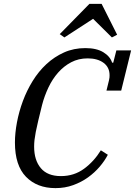

<svg xmlns="http://www.w3.org/2000/svg" viewBox="-20 -958 696 990"><path d="M266 12Q171 12 114 -46.5Q57 -105 57 -223Q57 -272 67.5 -327.5Q78 -383 98 -437Q118 -491 148.5 -540.5Q179 -590 219.5 -627.5Q260 -665 310 -687.5Q360 -710 420 -710Q478 -710 513 -688.5Q548 -667 558 -635H564L580 -698H656L605 -491H529L542 -544Q544 -552 544.5 -558Q545 -564 545 -570Q545 -611 514 -634Q483 -657 432 -657Q385 -657 347 -637Q309 -617 279.5 -583.5Q250 -550 229.5 -506.5Q209 -463 197 -417Q185 -368 177 -335Q169 -302 164.5 -278Q160 -254 158 -237Q156 -220 156 -202Q156 -132 190.5 -91Q225 -50 294 -50Q362 -50 413.5 -88Q465 -126 500 -183L536 -160Q520 -129 494 -98.5Q468 -68 434 -43.5Q400 -19 357.5 -3.5Q315 12 266 12ZM288 -782 441 -938H504L584 -779L557 -765L460 -861L312 -765Z"/></svg>

Font: IBM Plex Serif Text
Style: Italic
Weight: 450
Italic angle: -14°
Designer: Mike Abbink, Paul van der Laan, Pieter van Rosmalen
Foundry: Bold Monday
Version: Version 3.001